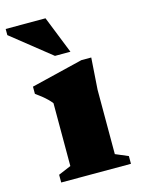

<svg xmlns="http://www.w3.org/2000/svg" viewBox="-136 -752 598 815"><g transform="rotate(-15 163.0 -345.0)"><path d="M290.5 -479.5 281 -340.5V-57.5L336.5 -34V0H30V-34L85.5 -57.5V-333.5Q78.5 -343 68.2 -353Q58 -363 45.5 -373Q33 -383 19.5 -392.5V-424L247 -479.5ZM211.5 -526H143.5L-29 -663.5V-690.5H146Z"/></g></svg>

Font: Newsreader ExtraBold
Style: Regular
Weight: 800
Designer: Hugues Gentile
Foundry: Production Type
Version: Version 1.003